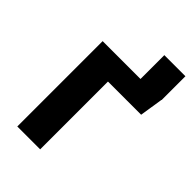

<svg xmlns="http://www.w3.org/2000/svg" viewBox="-204 -760 843 843"><g transform="rotate(45 217.0 -339.0)"><path d="M434 -678V-530H433L416 -421H210V0H68V-530H303V-678Z"/></g></svg>

Font: Fira Sans SemiBold
Style: Regular
Weight: 600
Designer: bBox Type GmbH & Carrois Corporate GbR & Edenspiekermann AG
Foundry: bBox Type GmbH & Carrois Corporate GbR & Edenspiekermann AG
Version: Version 4.301;PS 004.301;hotconv 1.0.88;makeotf.lib2.5.64775